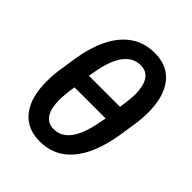

<svg xmlns="http://www.w3.org/2000/svg" viewBox="-204 -842 974 974"><g transform="rotate(45 283.0 -355.5)"><path d="M238.3 9.8Q148.4 7.8 100.6 -55.9Q52.7 -119.6 53.7 -234.4Q53.7 -271 58.1 -305.7L73.2 -405.3Q97.2 -562.5 167 -642.8Q236.8 -723.1 345.7 -720.7Q436 -718.8 483.4 -655.3Q530.8 -591.8 530.3 -479Q529.8 -442.4 525.4 -407.7L508.8 -299.8Q483.4 -146 414.8 -66.9Q346.2 12.2 238.3 9.8ZM185.1 -402.3H408.2Q418.5 -466.3 418.5 -505.9Q416 -622.6 338.4 -626Q232.4 -629.9 195.8 -459ZM398.4 -309.1H175.3Q165 -245.1 165.5 -208.5Q165.5 -149.4 186 -117.7Q206.5 -85.9 244.6 -84.5Q349.1 -78.6 387.2 -252.4Z"/></g></svg>

Font: Roboto Medium
Style: Italic
Weight: 500
Italic angle: -12°
Designer: Google
Version: Version 2.134; 2016